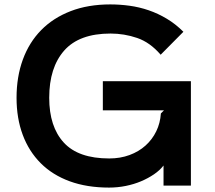

<svg xmlns="http://www.w3.org/2000/svg" viewBox="-20 -840 975 870"><path d="M845 1H721V-90Q704 -68 677.5 -50Q651 -32 619 -18.5Q587 -5 550 2.5Q513 10 474 10Q374 10 296 -18.5Q218 -47 164.5 -100.5Q111 -154 83 -229Q55 -304 55 -397Q55 -492 83.5 -570Q112 -648 166.5 -703.5Q221 -759 300 -789.5Q379 -820 480 -820Q523 -820 567 -814Q611 -808 653.5 -793.5Q696 -779 736 -755Q776 -731 811 -696L708 -592Q660 -648 601.5 -668Q543 -688 481 -688Q339 -688 271 -611Q203 -534 203 -397Q203 -266 269 -194Q335 -122 475 -122Q525 -122 567 -137.5Q609 -153 639.5 -180.5Q670 -208 688 -245Q706 -282 709 -326L723 -340H446V-472H845Z"/></svg>

Font: TypoPRO Sinkin Sans
Style: 600 SemiBold
Weight: 600
Designer: Keith Bates
Foundry: K-Type
Version: Sinkin Sans (version 1.0)  by Keith Bates   •   © 2014   www